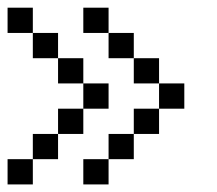

<svg xmlns="http://www.w3.org/2000/svg" viewBox="-20 -687 573 507"><path d="M0 -200V-266.7H66.7V-200ZM0 -600V-666.7H66.7V-600ZM133.3 -333.3V-266.7H66.7V-333.3ZM133.3 -466.7V-533.3H200V-466.7ZM133.3 -400H200V-333.3H133.3ZM133.3 -600V-533.3H66.7V-600ZM266.7 -266.7V-333.3H333.3V-266.7ZM266.7 -200H200V-266.7H266.7ZM266.7 -466.7V-400H200V-466.7ZM266.7 -666.7V-600H200V-666.7ZM266.7 -600H333.3V-533.3H266.7ZM400 -333.3H333.3V-400H400ZM400 -466.7H333.3V-533.3H400ZM400 -400V-466.7H466.7V-400Z"/></svg>

Font: Galmuri14 Regular
Style: Regular
Weight: 400
Designer: Lee Minseo (quiple)
Version: Version 2.399;hotconv 1.1.1;makeotfexe 2.6.0 DEVELOPMENT